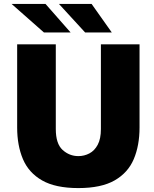

<svg xmlns="http://www.w3.org/2000/svg" viewBox="-20 -949 786 979"><path d="M691.5 -299Q691.5 -207 662 -137.5Q632.5 -68 564.2 -29Q496 10 379.5 10Q263 10 194.8 -29Q126.5 -68 97 -137.5Q67.5 -207 67.5 -299V-723H264.5V-291Q264.5 -216 299.2 -184.5Q334 -153 379.5 -153Q409.5 -153 435.8 -166.8Q462 -180.5 478.2 -210.8Q494.5 -241 494.5 -291V-723H691.5ZM447 -929 550 -783.5H414L280.5 -929ZM212 -929 340 -783.5H204L39 -929Z"/></svg>

Font: Public Sans Black
Style: Regular
Weight: 900
Designer: The Public Sans Project Authors: Dan O. Williams and USWDS (Libre Franklin designed by Pablo Impallari and Rodrigo Fuenz
Version: Version 1.007